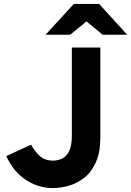

<svg xmlns="http://www.w3.org/2000/svg" viewBox="-20 -941 664 973"><path d="M247.5 12Q172.5 12 109.2 -30.8Q46 -73.5 12 -150L137.5 -208Q158.5 -169.5 184.2 -148.2Q210 -127 248 -127Q272.5 -127 294.5 -137.2Q316.5 -147.5 330.2 -174.8Q344 -202 344 -253.5V-700H488.5V-245Q488.5 -170 466.5 -120Q444.5 -70 408.5 -41.2Q372.5 -12.5 330.2 -0.2Q288 12 247.5 12ZM211 -765 354 -921H482.5L624.5 -765H500L418.5 -832.5L335.5 -765Z"/></svg>

Font: Overpass ExtraBold
Style: Regular
Weight: 800
Designer: Delve Withrington, Dave Bailey, Thomas Jockin
Foundry: Delve Fonts LLC
Version: Version 4.000; ttfautohint (v1.8.3)